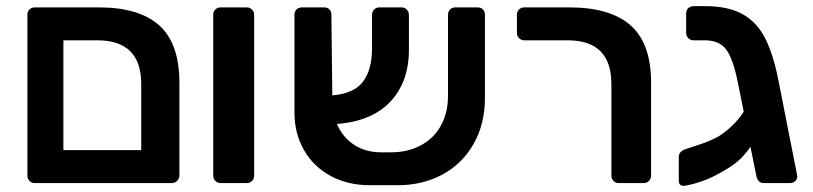

<svg xmlns="http://www.w3.org/2000/svg" viewBox="-20 -595 2643 624"><path d="M76 -7C80.7 -2.3 86.3 0 93 0H538C545.3 0 551.3 -2.5 556 -7.5C560.7 -12.5 563 -18.3 563 -25V-327C563 -411 541.3 -472.7 498 -512C454.7 -551.3 389 -571 301 -571H93C86.3 -571 80.7 -568.8 76 -564.5C71.3 -560.2 69 -554.3 69 -547V-24C69 -17.3 71.3 -11.7 76 -7ZM439 -107H186V-464H296C391.3 -464 439 -416.7 439 -322Z M680 -7C684.7 -2.3 690.3 0 697 0H782C788.7 0 794.3 -2.3 799 -7C803.7 -11.7 806 -17.3 806 -24V-547C806 -553.7 803.7 -559.3 799 -564C794.3 -568.7 788.7 -571 782 -571H697C690.3 -571 684.7 -568.8 680 -564.5C675.3 -560.2 673 -554.3 673 -547V-24C673 -17.3 675.3 -11.7 680 -7Z M1549.5 -564.5C1545.2 -568.8 1539.3 -571 1532 -571H1460C1453.3 -571 1447.7 -568.8 1443 -564.5C1438.3 -560.2 1436 -554.3 1436 -547V-283C1436 -247 1428.3 -215 1413 -187C1397.7 -159 1375.5 -137.3 1346.5 -122C1317.5 -106.7 1284 -99.3 1246 -100H1218C1185.3 -100 1156.5 -108 1131.5 -124C1106.5 -140 1087.7 -162.7 1075 -192C1151 -198 1209 -222.3 1249 -265C1289 -307.7 1309 -364 1309 -434V-546C1309 -553.3 1306.7 -559.3 1302 -564C1297.3 -568.7 1291.7 -571 1285 -571H1213C1206.3 -571 1200.7 -568.7 1196 -564C1191.3 -559.3 1189 -553.3 1189 -546V-437C1189 -391.7 1179.3 -356 1160 -330C1140.7 -304 1107.3 -289 1060 -285L1057 -547C1057 -554.3 1054.8 -560.2 1050.5 -564.5C1046.2 -568.8 1040.3 -571 1033 -571H961C954.3 -571 948.7 -568.8 944 -564.5C939.3 -560.2 937 -554.3 937 -547V-229C937 -184.3 947.2 -144 967.5 -108C987.8 -72 1016.7 -43.8 1054 -23.5C1091.3 -3.2 1134 7 1182 7H1267C1322.3 7.7 1371.8 -3.5 1415.5 -26.5C1459.2 -49.5 1493.5 -82.7 1518.5 -126C1543.5 -169.3 1556 -219.7 1556 -277V-547C1556 -554.3 1553.8 -560.2 1549.5 -564.5Z M1974 -7C1978.7 -2.3 1984.3 0 1991 0H2072C2078.7 0 2084.3 -2.3 2089 -7C2093.7 -11.7 2096 -17.3 2096 -24V-327C2096 -411 2074 -472.7 2030 -512C1986 -551.3 1919.3 -571 1830 -571H1684C1677.3 -571 1671.7 -568.8 1667 -564.5C1662.3 -560.2 1660 -554.3 1660 -547V-488C1660 -481.3 1662.3 -475.7 1667 -471C1671.7 -466.3 1677.3 -464 1684 -464H1825C1919.7 -464 1967 -416.7 1967 -322V-24C1967 -17.3 1969.3 -11.7 1974 -7Z M2565 -7C2569.7 -11.7 2571.7 -17.3 2571 -24L2510 -333C2498.7 -391 2484 -437.3 2466 -472C2448 -506.7 2423.5 -532.5 2392.5 -549.5C2361.5 -566.5 2321.3 -575 2272 -575H2234C2227.3 -575 2221.7 -572.8 2217 -568.5C2212.3 -564.2 2210 -558.3 2210 -551V-488C2210 -481.3 2212.3 -475.7 2217 -471C2221.7 -466.3 2227.3 -464 2234 -464H2270C2302.7 -464 2326.3 -453.7 2341 -433C2355.7 -412.3 2368 -377 2378 -327L2397 -232C2387 -216 2374.5 -200.8 2359.5 -186.5C2344.5 -172.2 2329.3 -160.3 2314 -151C2296 -141 2274.5 -132 2249.5 -124C2224.5 -116 2210.3 -111.3 2207 -110C2193 -104.7 2186 -96.3 2186 -85V-7C2186 3.7 2191.7 9 2203 9L2210 8C2234 3.3 2256.8 -3.5 2278.5 -12.5C2300.2 -21.5 2323.7 -34 2349 -50C2377 -67.3 2400.3 -90 2419 -118L2438 -24C2439.3 -16.7 2442 -10.8 2446 -6.5C2450 -2.2 2455.3 0 2462 0H2547C2554.3 0 2560.3 -2.3 2565 -7Z"/></svg>

Font: Rubik
Style: Regular
Weight: 500
Designer: Hubert & Fischer
Foundry: Hubert & Fischer
Version: Version 1.100